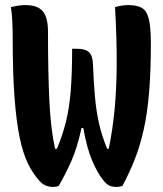

<svg xmlns="http://www.w3.org/2000/svg" viewBox="-20 -728 640 756"><path d="M23 -700Q40 -704 53.5 -706Q67 -708 80 -708Q128 -708 148.5 -683.5Q169 -659 169 -603Q169 -440 174.5 -328.5Q180 -217 197 -142H204Q226 -194 239.5 -248Q253 -302 258.5 -371Q264 -440 264 -536H282Q317 -536 331 -522Q345 -508 346 -475Q349 -402 354 -346Q359 -290 370 -241.5Q381 -193 402 -142H408Q423 -213 431 -294.5Q439 -376 439.5 -475Q440 -574 433 -700Q447 -704 459.5 -706Q472 -708 485 -708Q518 -708 537.5 -697.5Q557 -687 565.5 -655Q574 -623 574 -556Q574 -447 567 -363.5Q560 -280 545.5 -216Q531 -152 510 -99Q489 -46 462 4Q451 8 441 8Q422 8 411 3Q400 -2 386 -19Q363 -48 342.5 -96.5Q322 -145 308 -224H301Q284 -146 261 -94Q238 -42 211 4Q207 6 200.5 7Q194 8 189 8Q157 8 137 -14Q110 -43 90 -84Q70 -125 57 -188.5Q44 -252 37 -346.5Q30 -441 30 -576Q30 -611 28.5 -643Q27 -675 23 -700Z"/></svg>

Font: Recursive Mn Csl St
Style: Bold
Weight: 700
Monospace: yes
Version: Version 1.079;hotconv 1.0.112;makeotfexe 2.5.65598; ttfautoh